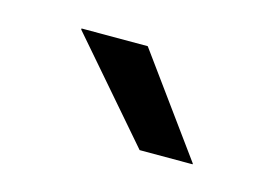

<svg xmlns="http://www.w3.org/2000/svg" viewBox="-37 -742 358 252"><g transform="rotate(15 142.0 -616.0)"><path d="M139.5 -683 236.5 -549.5V-548.5H164.5L49.5 -681.5V-683Z"/></g></svg>

Font: Anek Gurmukhi
Style: Regular
Weight: 400
Designer: Sarang Kulkarni (Gurmukhi), Yesha Goshar (Latin)
Foundry: Ek Type
Version: Version 1.003